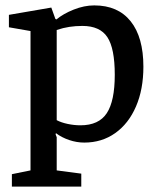

<svg xmlns="http://www.w3.org/2000/svg" viewBox="-20 -526 578 711"><path d="M24 165V119L93 105V-411L13 -425V-471L170 -498L185 -456L189 -454Q214 -475 253 -490.5Q292 -506 329 -506Q417 -506 464 -447Q511 -388 511 -279Q511 -195 483.5 -131.5Q456 -68 406.5 -33Q357 2 292 2Q264 2 236 -7.5Q208 -17 187 -33L186 -28L190 -18V105L281 117V165ZM278 -62Q346 -62 375.5 -107Q405 -152 405 -249Q405 -347 377.5 -388.5Q350 -430 285 -430Q260 -430 237 -426.5Q214 -423 190 -415V-81Q207 -72 231 -67Q255 -62 278 -62Z"/></svg>

Font: Faustina Light Medium
Style: Regular
Weight: 500
Version: Version 1.200